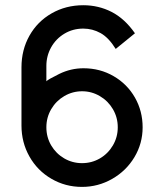

<svg xmlns="http://www.w3.org/2000/svg" viewBox="-20 -695 628 742"><path d="M296.9 27.3Q232.4 27.3 178.5 -4.2Q124.5 -35.6 93.8 -90.1Q63 -144.5 63 -210V-434.6Q63 -502.4 93.8 -557.1Q124.5 -611.8 179.4 -643.3Q234.4 -674.8 301.8 -674.8Q360.8 -674.8 411.4 -648.9Q461.9 -623 501.5 -566.4L427.2 -505.9Q399.9 -549.8 368.7 -567.1Q337.4 -584.5 301.8 -584.5Q261.7 -584.5 229 -564.9Q196.3 -545.4 177.7 -512.2Q159.2 -479 159.2 -440.4V-380.9Q164.1 -387.2 208.7 -409.2Q253.4 -431.2 302.7 -431.2Q366.7 -431.2 419.2 -400.6Q471.7 -370.1 501.5 -317.9Q531.2 -265.6 531.2 -203.1Q531.2 -140.6 499.5 -87.6Q467.8 -34.7 413.6 -3.7Q359.4 27.3 296.9 27.3ZM296.9 -64.5Q334.5 -64.5 366 -82.8Q397.5 -101.1 416.3 -133.1Q435.1 -165 435.1 -203.1Q435.1 -241.2 416.3 -273.2Q397.5 -305.2 365.7 -323.7Q334 -342.3 297.4 -342.3Q260.3 -342.3 228.5 -323.7Q196.8 -305.2 178 -273.2Q159.2 -241.2 159.2 -203.1Q159.2 -165 177.7 -133.3Q196.3 -101.6 228 -83Q259.8 -64.5 296.9 -64.5Z"/></svg>

Font: Potro Sans Bangla
Style: Bold
Weight: 700
Designer: Jayed Ahsan Saad
Foundry: Codepotro
Version: Potro Sans Bangla;Version 0.996;CodepotroFonts;